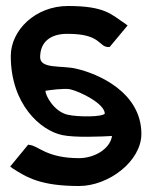

<svg xmlns="http://www.w3.org/2000/svg" viewBox="-20 -610 509 641"><path d="M14 -54 22 -48C70 -17 117 11 244 11C343 11 452 -72 452 -163C452 -301 309 -364 233 -381C186 -392 114 -379 114 -419C114 -471 150 -498 207 -497C316 -497 309 -455 340 -453H346L406 -525L398 -531C352 -561 332 -590 207 -590C98 -590 16 -509 16 -423C16 -261 116 -174 188 -159C230 -150 319 -154 354 -156C347 -111 293 -82 244 -82C136 -82 108 -123 80 -126L74 -127ZM132 -307C144 -309 195 -316 214 -312C248 -304 328 -265 330 -231C323 -219 240 -219 206 -227C161 -237 131 -291 132 -307Z"/></svg>

Font: Charger Pro
Style: ExBdNar
Weight: 400
Designer: Jasper
Foundry: Cannot Into Space Fonts
Version: Version 1.09